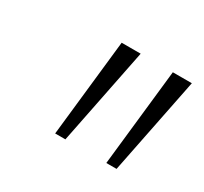

<svg xmlns="http://www.w3.org/2000/svg" viewBox="-71 -800 483 455"><g transform="rotate(30 171.0 -572.5)"><path d="M119 -440 148 -705H200L147 -440ZM259 -440 288 -705H340L287 -440Z"/></g></svg>

Font: Nunito Sans 12pt ExtraLight 12pt ExtraLight
Style: Italic
Weight: 250
Italic angle: -9°
Version: Version 3.101;gftools[0.9.27]